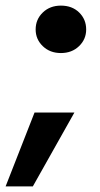

<svg xmlns="http://www.w3.org/2000/svg" viewBox="-50 -545 355 684"><path d="M167 -356Q128 -356 102.5 -380.5Q77 -405 77 -440Q77 -476 102.5 -500.5Q128 -525 167 -525Q207 -525 232 -500.5Q257 -476 257 -440Q257 -405 231.5 -380.5Q206 -356 167 -356ZM-30 119 73 -144H215L67 119Z"/></svg>

Font: DM Sans 12pt Black
Style: Italic
Weight: 900
Italic angle: -10°
Version: Version 4.004;gftools[0.9.30]